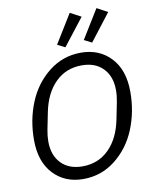

<svg xmlns="http://www.w3.org/2000/svg" viewBox="-101 -1023 882 1110"><g transform="rotate(-10 339.5 -468.0)"><path d="M450 -914 327 -756 282 -779 386 -948ZM606 -914 484 -756 439 -779 543 -948ZM298 12Q190 12 122.5 -60Q55 -132 55 -260Q55 -377 96.5 -478.5Q138 -580 220.5 -645Q303 -710 409 -710Q517 -710 584.5 -638Q652 -566 652 -438Q652 -321 610.5 -219.5Q569 -118 486.5 -53Q404 12 298 12ZM306 -61Q398 -61 460.5 -122.5Q523 -184 545 -293L565 -393Q572 -428 572 -462Q572 -542 526.5 -589.5Q481 -637 401 -637Q309 -637 246.5 -575.5Q184 -514 162 -405L142 -305Q135 -270 135 -236Q135 -156 180.5 -108.5Q226 -61 306 -61Z"/></g></svg>

Font: Aneliza
Style: Italic
Weight: 400
Italic angle: -11.31°
Designer: Mike Abbink, Paul van der Laan, Pieter van Rosmalen
Foundry: Bold Monday
Version: Version 3.0